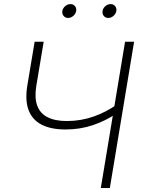

<svg xmlns="http://www.w3.org/2000/svg" viewBox="-20 -935 701 955"><path d="M306.2 -291Q233.4 -291 187 -314.9Q140.6 -338.9 122.3 -387Q104 -435.1 115.7 -507.8L152.3 -727.5H197.3L160.6 -507.8Q150.9 -448.7 165 -409.9Q179.2 -371.1 216.3 -352.1Q253.4 -333 312.5 -333Q382.8 -333 446.8 -355.7Q510.7 -378.4 567.4 -419.4L559.1 -370.6Q504.9 -333.5 441.4 -312.3Q377.9 -291 306.2 -291ZM481.4 0 602.1 -727.5H647L526.4 0ZM518.6 -845.7Q504.4 -845.7 496.1 -856Q487.8 -866.2 490.2 -880.4Q492.2 -894.5 504.2 -904.5Q516.1 -914.6 530.3 -914.6Q544.4 -914.6 552.7 -904.5Q561 -894.5 558.6 -880.4Q556.2 -866.2 544.4 -856Q532.7 -845.7 518.6 -845.7ZM318.8 -845.7Q304.7 -845.7 296.4 -856Q288.1 -866.2 290 -880.4Q292.5 -894.5 304.4 -904.5Q316.4 -914.6 330.6 -914.6Q344.7 -914.6 353 -904.5Q361.3 -894.5 358.9 -880.4Q356.4 -866.2 344.7 -856Q333 -845.7 318.8 -845.7Z"/></svg>

Font: Inter 24pt ExtraLight
Style: Italic
Weight: 250
Italic angle: -9.3988°
Version: Version 4.001;git-66647c0bb